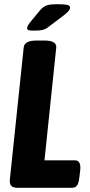

<svg xmlns="http://www.w3.org/2000/svg" viewBox="-20 -895 427 915"><path d="M65 0Q42 0 33.5 -9.5Q25 -19 27 -40L93 -669Q96 -702 156 -702H191Q251 -702 248 -668L192 -131H337Q368 -131 362 -81L358 -48Q355 -22 347 -11Q339 0 323 0ZM143 -749Q121 -749 115 -752Q109 -755 109 -759Q109 -771 123 -788L170 -845Q187 -865 205 -870Q223 -875 250 -875Q284 -875 299 -872Q314 -869 314 -859Q314 -852 307 -843Q300 -834 283 -821L214 -769Q198 -756 183.5 -752.5Q169 -749 143 -749Z"/></svg>

Font: Asap Condensed
Style: Bold Italic
Weight: 700
Width: 3
Italic angle: -6°
Designer: Pablo Cosgaya
Foundry: Omnibus-Type
Version: Version 3.001; ttfautohint (v1.8.4.7-5d5b)